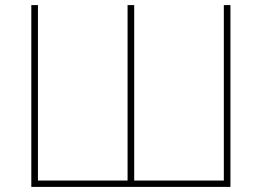

<svg xmlns="http://www.w3.org/2000/svg" viewBox="-20 -734 1027 754"><path d="M885 0H103V-714H129V-25H481V-714H507V-25H859V-714H885Z"/></svg>

Font: Noto Sans Thin
Style: Regular
Weight: 100
Designer: Monotype Design Team
Foundry: Monotype Imaging Inc.
Version: Version 2.007